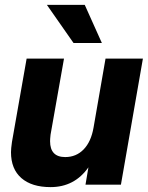

<svg xmlns="http://www.w3.org/2000/svg" viewBox="-20 -756 605 786"><path d="M187 10Q110 10 67.5 -27Q25 -64 25 -133Q25 -147 29 -175L89 -516H242L187 -205Q185 -187 185 -178Q185 -113 247 -113Q292 -113 322.5 -144.5Q353 -176 363 -234L412 -516H565L475 0H330L342 -71Q285 10 187 10ZM397 -580H281L172 -736H327Z"/></svg>

Font: Creato Display ExtraBold
Style: Italic
Weight: 800
Italic angle: -10°
Version: Version 1.000